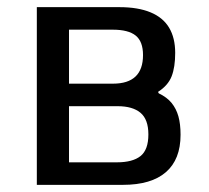

<svg xmlns="http://www.w3.org/2000/svg" viewBox="-20 -517 584 537"><path d="M83 0V-497H314Q366 -497 401 -482.5Q436 -468 453 -439.5Q470 -411 470 -369Q470 -329 460 -303.5Q450 -278 422 -260L424 -256Q447 -245 460 -229Q473 -213 479 -191.5Q485 -170 485 -140Q485 -71 444 -35.5Q403 0 324 0ZM173 -63H307Q351 -63 373 -80.5Q395 -98 395 -141Q395 -183 373 -201.5Q351 -220 309 -220H173ZM173 -283H296Q338 -283 359 -303Q380 -323 380 -363Q380 -401 359.5 -417.5Q339 -434 295 -434H173Z"/></svg>

Font: Nunito Sans 7pt Condensed Medium
Style: Regular
Weight: 500
Width: 3
Designer: Vernon Adams
Foundry: Vernon Adams
Version: Version 3.101;gftools[0.9.27]